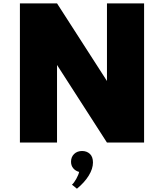

<svg xmlns="http://www.w3.org/2000/svg" viewBox="-20 -845 972 1138"><path d="M98 0V-825H318L614 -365V-825H834V0H614L318 -460V0ZM436 273.5 406.5 249.5Q418.5 239.5 432 215.2Q445.5 191 449 174Q427 168 414 152.2Q401 136.5 401 113.5Q401 85.5 419.2 67.8Q437.5 50 466.5 50Q494.5 50 512.8 67.2Q531 84.5 531 118Q531 155 506.2 195.5Q481.5 236 436 273.5Z"/></svg>

Font: Spartan Thin Black
Style: Regular
Weight: 900
Version: Version 1.004